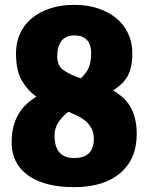

<svg xmlns="http://www.w3.org/2000/svg" viewBox="-20 -769 612 792"><path d="M286 3Q164 3 96 -45.5Q28 -94 28 -182Q28 -245 52.5 -291.5Q77 -338 130 -370Q94 -396 70 -437Q46 -478 46 -549Q46 -594 63 -631Q80 -668 111.5 -694Q143 -720 187.5 -734.5Q232 -749 286 -749Q340 -749 384 -734.5Q428 -720 459.5 -694Q491 -668 508.5 -631Q526 -594 526 -549Q526 -496 509.5 -461Q493 -426 447 -396Q467 -384 485 -368.5Q503 -353 516 -331.5Q529 -310 536.5 -281.5Q544 -253 544 -216Q544 -113 476 -55Q408 3 286 3ZM367 -196Q367 -220 358.5 -237Q350 -254 336 -267Q322 -280 303 -289.5Q284 -299 262 -308Q236 -288 220.5 -264Q205 -240 205 -210Q205 -117 286 -117Q367 -117 367 -196ZM216 -536Q216 -497 243.5 -478.5Q271 -460 313 -446Q336 -466 346 -490Q356 -514 356 -548Q356 -623 286 -623Q252 -623 234 -600.5Q216 -578 216 -536Z"/></svg>

Font: Encode Sans Compressed
Style: Black
Weight: 900
Designer: Pablo Impallari, Andres Torresi
Foundry: Pablo Impallari, Andres Torresi
Version: Version 1.000; ttfautohint (v1.00) -l 8 -r 50 -G 200 -x 14 -